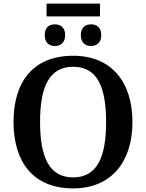

<svg xmlns="http://www.w3.org/2000/svg" viewBox="-20 -1034 810 1064"><path d="M238 -943H534V-1014H238ZM284 -779C314 -779 341 -796 341 -839C341 -884 314 -899 284 -899C254 -899 228 -884 228 -839C228 -796 254 -779 284 -779ZM485 -779C514 -779 541 -796 541 -839C541 -884 514 -899 485 -899C454 -899 428 -884 428 -839C428 -796 454 -779 485 -779ZM385 10C597 10 714 -137 714 -358C714 -580 597 -725 386 -725C163 -725 55 -580 55 -359C55 -137 163 10 385 10ZM385 -51C252 -51 202 -164 202 -358C202 -552 252 -664 386 -664C519 -664 568 -552 568 -358C568 -164 519 -51 385 -51Z"/></svg>

Font: Noto Serif SemiBold
Style: Regular
Weight: 600
Designer: Monotype Design Team
Foundry: Monotype Imaging Inc.
Version: Version 2.013